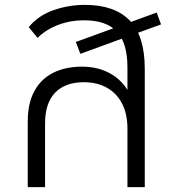

<svg xmlns="http://www.w3.org/2000/svg" viewBox="-20 -767 712 787"><path d="M327.8 -747Q449.4 -747 511.4 -683.4Q573.4 -619.9 573.4 -484.7V0H502.4V-239.5Q502.4 -299.8 480.5 -342.2Q458.6 -384.6 418.4 -407.3Q378.2 -430 323.4 -430Q247.7 -430 206.2 -387.4Q164.7 -344.7 164.7 -261.2V0H93.7V-268.6Q93.7 -344.2 121.2 -394.2Q148.7 -444.2 198.7 -469Q248.8 -493.8 316.5 -493.8Q386.3 -493.8 438.9 -461.6Q491.4 -429.4 516.3 -371.6L502.4 -350.4V-490.5Q502.4 -590.2 459.4 -637Q416.4 -683.8 324.5 -683.8Q267.8 -683.8 218.1 -664.8Q168.3 -645.7 133.9 -611.8L97.8 -655.9Q136.6 -703.1 198.5 -725Q260.4 -747 327.8 -747ZM309.3 -546.4 290.9 -595 622.3 -715.6 640.1 -667Z"/></svg>

Font: Montserrat Alternates Thin
Style: Regular
Weight: 100
Designer: Julieta Ulanovsky
Foundry: Julieta Ulanovsky
Version: Version 9.000